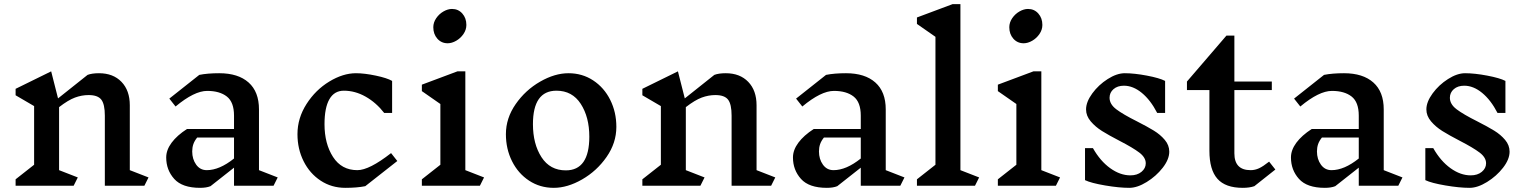

<svg xmlns="http://www.w3.org/2000/svg" viewBox="-20 -893 7346 923"><path d="M674 0H484V-337Q484 -392 467 -414Q450 -436 406 -436Q373 -436 340.5 -424Q308 -412 264 -378V-75L354 -40L334 0H55V-31L144 -101V-383L55 -435V-466L226 -550L259 -420L401 -533Q422 -541 456 -541Q524 -541 564 -499.5Q604 -458 604 -387V-75L694 -40Z M1295 0H1105V-87L992 2Q972 10 942 10Q856 10 817.5 -33Q779 -76 779 -136Q779 -172 805 -207Q831 -242 879 -273H1105V-337Q1105 -402 1070.5 -429Q1036 -456 976 -456Q914 -456 824 -381L794 -419L938 -533Q978 -541 1034 -541Q1125 -541 1175 -496.5Q1225 -452 1225 -367V-75L1315 -40ZM1105 -131V-232H928Q915 -216 909.5 -200Q904 -184 904 -165Q904 -128 923 -101.5Q942 -75 974 -75Q1035 -75 1105 -131Z M1865 -504V-350H1827Q1788 -400 1737.5 -428.5Q1687 -457 1633 -457Q1587 -457 1563.5 -416Q1540 -375 1540 -296Q1540 -202 1581 -138.5Q1622 -75 1698 -75Q1755 -75 1860 -157L1890 -119L1736 2Q1696 10 1640 10Q1574 10 1521.5 -24.5Q1469 -59 1439.5 -118Q1410 -177 1410 -248Q1410 -325 1453.5 -393Q1497 -461 1563 -501Q1629 -541 1691 -541Q1732 -541 1786.5 -529.5Q1841 -518 1865 -504Z M2287 0H2008V-31L2097 -101V-393L2008 -455V-486L2179 -550H2217V-75L2307 -40ZM2222 -773Q2222 -750 2208 -729.5Q2194 -709 2173 -697Q2152 -685 2132 -685Q2102 -685 2082.5 -707Q2063 -729 2063 -762Q2063 -785 2077 -805.5Q2091 -826 2112 -838Q2133 -850 2153 -850Q2183 -850 2202.5 -828Q2222 -806 2222 -773Z M2943 -283Q2943 -206 2896 -138.5Q2849 -71 2778.5 -30.5Q2708 10 2642 10Q2576 10 2523.5 -24.5Q2471 -59 2441.5 -118Q2412 -177 2412 -248Q2412 -325 2459 -392.5Q2506 -460 2576.5 -500.5Q2647 -541 2713 -541Q2779 -541 2831.5 -506.5Q2884 -472 2913.5 -413Q2943 -354 2943 -283ZM2542 -296Q2542 -201 2583 -137.5Q2624 -74 2700 -74Q2813 -74 2813 -236Q2813 -330 2772 -393.5Q2731 -457 2655 -457Q2542 -457 2542 -296Z M3687 0H3497V-337Q3497 -392 3480 -414Q3463 -436 3419 -436Q3386 -436 3353.5 -424Q3321 -412 3277 -378V-75L3367 -40L3347 0H3068V-31L3157 -101V-383L3068 -435V-466L3239 -550L3272 -420L3414 -533Q3435 -541 3469 -541Q3537 -541 3577 -499.5Q3617 -458 3617 -387V-75L3707 -40Z M4308 0H4118V-87L4005 2Q3985 10 3955 10Q3869 10 3830.5 -33Q3792 -76 3792 -136Q3792 -172 3818 -207Q3844 -242 3892 -273H4118V-337Q4118 -402 4083.5 -429Q4049 -456 3989 -456Q3927 -456 3837 -381L3807 -419L3951 -533Q3991 -541 4047 -541Q4138 -541 4188 -496.5Q4238 -452 4238 -367V-75L4328 -40ZM4118 -131V-232H3941Q3928 -216 3922.5 -200Q3917 -184 3917 -165Q3917 -128 3936 -101.5Q3955 -75 3987 -75Q4048 -75 4118 -131Z M4667 0H4388V-31L4477 -101V-716L4388 -778V-809L4559 -873H4597V-75L4687 -40Z M5056 0H4777V-31L4866 -101V-393L4777 -455V-486L4948 -550H4986V-75L5076 -40ZM4991 -773Q4991 -750 4977 -729.5Q4963 -709 4942 -697Q4921 -685 4901 -685Q4871 -685 4851.5 -707Q4832 -729 4832 -762Q4832 -785 4846 -805.5Q4860 -826 4881 -838Q4902 -850 4922 -850Q4952 -850 4971.5 -828Q4991 -806 4991 -773Z M5362 -216Q5310 -243 5278 -263Q5246 -283 5223.5 -309.5Q5201 -336 5201 -367Q5201 -403 5231 -444Q5261 -485 5305 -513Q5349 -541 5387 -541Q5433 -541 5493.5 -529.5Q5554 -518 5581 -504V-350H5543Q5511 -412 5469 -446.5Q5427 -481 5383 -481Q5352 -481 5333 -464.5Q5314 -448 5314 -423Q5314 -392 5346.5 -367.5Q5379 -343 5445 -310Q5496 -284 5527 -265Q5558 -246 5579.5 -220.5Q5601 -195 5601 -164Q5601 -127 5569.5 -86.5Q5538 -46 5492.5 -18Q5447 10 5409 10Q5360 10 5292.5 -1.5Q5225 -13 5196 -27V-181H5234Q5269 -119 5317 -84.5Q5365 -50 5414 -50Q5447 -50 5467.5 -67Q5488 -84 5488 -108Q5488 -136 5457 -159.5Q5426 -183 5362 -216Z M6010 2Q5987 10 5954 10Q5871 10 5832.5 -33.5Q5794 -77 5794 -168V-460H5686V-501L5876 -722H5914V-501H6094V-460H5914V-156Q5914 -75 5992 -75Q6013 -75 6032.5 -84Q6052 -93 6081 -116L6111 -78Z M6702 0H6512V-87L6399 2Q6379 10 6349 10Q6263 10 6224.5 -33Q6186 -76 6186 -136Q6186 -172 6212 -207Q6238 -242 6286 -273H6512V-337Q6512 -402 6477.5 -429Q6443 -456 6383 -456Q6321 -456 6231 -381L6201 -419L6345 -533Q6385 -541 6441 -541Q6532 -541 6582 -496.5Q6632 -452 6632 -367V-75L6722 -40ZM6512 -131V-232H6335Q6322 -216 6316.5 -200Q6311 -184 6311 -165Q6311 -128 6330 -101.5Q6349 -75 6381 -75Q6442 -75 6512 -131Z M6998 -216Q6946 -243 6914 -263Q6882 -283 6859.5 -309.5Q6837 -336 6837 -367Q6837 -403 6867 -444Q6897 -485 6941 -513Q6985 -541 7023 -541Q7069 -541 7129.5 -529.5Q7190 -518 7217 -504V-350H7179Q7147 -412 7105 -446.5Q7063 -481 7019 -481Q6988 -481 6969 -464.5Q6950 -448 6950 -423Q6950 -392 6982.5 -367.5Q7015 -343 7081 -310Q7132 -284 7163 -265Q7194 -246 7215.5 -220.5Q7237 -195 7237 -164Q7237 -127 7205.5 -86.5Q7174 -46 7128.5 -18Q7083 10 7045 10Q6996 10 6928.5 -1.5Q6861 -13 6832 -27V-181H6870Q6905 -119 6953 -84.5Q7001 -50 7050 -50Q7083 -50 7103.5 -67Q7124 -84 7124 -108Q7124 -136 7093 -159.5Q7062 -183 6998 -216Z"/></svg>

Font: Inknut
Style: Antiqua
Weight: 400
Designer: Claus Eggers Srensen
Foundry: Claus Eggers Srensen
Version: Version 1.000; ttfautohint (v1.2) -l 7 -r 28 -G 50 -x 13 -D 